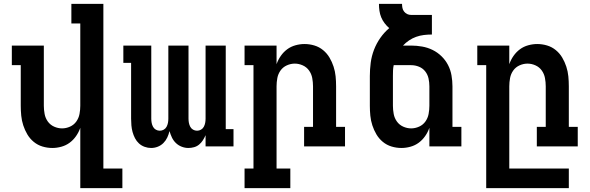

<svg xmlns="http://www.w3.org/2000/svg" viewBox="-20 -755 3040 990"><path d="M394 215V-96Q386 -73 372 -53Q358 -33 339 -19Q320 -5 296.5 1.5Q273 8 250 8Q224 8 199 0.5Q174 -7 154 -23.5Q134 -40 121 -62Q108 -84 100 -108.5Q92 -133 89.5 -158.5Q87 -184 87 -210V-419H41V-520H206V-210Q206 -189 210 -167.5Q214 -146 226.5 -128.5Q239 -111 259 -102Q279 -93 300 -93Q321 -93 341 -102Q361 -111 373.5 -128.5Q386 -146 390 -167.5Q394 -189 394 -210V-634H348V-735H513V114H611V215Z M759 8Q742 8 725.5 2Q709 -4 696.5 -15.5Q684 -27 676 -42.5Q668 -58 663.5 -74.5Q659 -91 657.5 -108.5Q656 -126 656 -143V-431H616V-520H760V-143Q760 -132 762 -121.5Q764 -111 769 -101.5Q774 -92 783.5 -86.5Q793 -81 804 -81Q815 -81 824.5 -86.5Q834 -92 839 -101.5Q844 -111 846 -121.5Q848 -132 848 -143V-520H952V-143Q952 -132 954 -121.5Q956 -111 961 -101.5Q966 -92 975.5 -86.5Q985 -81 996 -81Q1007 -81 1016.5 -86.5Q1026 -92 1031 -101.5Q1036 -111 1038 -121.5Q1040 -132 1040 -143V-520H1144V-89H1184V0H1040V-58Q1034 -44 1026 -31.5Q1018 -19 1006.5 -9.5Q995 0 980.5 4Q966 8 951 8Q934 8 917 1.5Q900 -5 887 -17.5Q874 -30 866.5 -46Q859 -62 854 -79Q850 -62 842.5 -46Q835 -30 822.5 -17.5Q810 -5 793.5 1.5Q777 8 759 8Z M1477 215H1241V114H1287V-419H1241V-520H1406V-424Q1414 -447 1428 -467Q1442 -487 1461 -501Q1480 -515 1503.5 -521.5Q1527 -528 1550 -528Q1576 -528 1601 -520.5Q1626 -513 1646 -496.5Q1666 -480 1679 -458Q1692 -436 1700 -411.5Q1708 -387 1710.5 -361.5Q1713 -336 1713 -310V-101H1759V0H1548V-101H1594V-310Q1594 -331 1590 -352.5Q1586 -374 1573.5 -391.5Q1561 -409 1541 -418Q1521 -427 1500 -427Q1479 -427 1459 -418Q1439 -409 1426.5 -391.5Q1414 -374 1410 -352.5Q1406 -331 1406 -310V114H1477Z M2050 8Q2024 8 1999 0.5Q1974 -7 1954 -23.5Q1934 -40 1921 -62Q1908 -84 1900 -108.5Q1892 -133 1889.5 -158.5Q1887 -184 1887 -210V-363Q1887 -397 1891.5 -431.5Q1896 -466 1908.5 -498.5Q1921 -531 1941 -559.5Q1961 -588 1987 -610Q1974 -621 1963 -635.5Q1952 -650 1945.5 -666Q1939 -682 1936.5 -699.5Q1934 -717 1934 -735H2053Q2053 -724 2055 -714Q2057 -704 2063.5 -695.5Q2070 -687 2079.5 -682.5Q2089 -678 2100 -678H2207V-577Q2186 -577 2165.5 -574.5Q2145 -572 2125.5 -565Q2106 -558 2089 -546.5Q2072 -535 2058 -520H2100Q2128 -520 2156.5 -515Q2185 -510 2210.5 -497.5Q2236 -485 2256.5 -465Q2277 -445 2290 -420Q2303 -395 2308 -366.5Q2313 -338 2313 -310V-101H2359V0H2194V-96Q2186 -73 2172 -53Q2158 -33 2139 -19Q2120 -5 2096.5 1.5Q2073 8 2050 8ZM2100 -93Q2121 -93 2141 -102Q2161 -111 2173.5 -128.5Q2186 -146 2190 -167.5Q2194 -189 2194 -210V-310Q2194 -331 2189.5 -351Q2185 -371 2172.5 -387Q2160 -403 2140.5 -411Q2121 -419 2100 -419H2010Q2007 -405 2006.5 -391Q2006 -377 2006 -363V-210Q2006 -189 2010 -167.5Q2014 -146 2026.5 -128.5Q2039 -111 2059 -102Q2079 -93 2100 -93Z M2487 215V-419H2441V-520H2606V-424Q2614 -447 2628 -467Q2642 -487 2661 -501Q2680 -515 2703.5 -521.5Q2727 -528 2750 -528Q2776 -528 2801 -520.5Q2826 -513 2846 -496.5Q2866 -480 2879 -458Q2892 -436 2900 -411.5Q2908 -387 2910.5 -361.5Q2913 -336 2913 -310V-101H2959V0H2748V-101H2794V-310Q2794 -331 2790 -352.5Q2786 -374 2773.5 -391.5Q2761 -409 2741 -418Q2721 -427 2700 -427Q2679 -427 2659 -418Q2639 -409 2626.5 -391.5Q2614 -374 2610 -352.5Q2606 -331 2606 -310V114H2913V215Z"/></svg>

Font: Iosevka HT Extended
Style: Bold
Weight: 700
Width: 7
Monospace: yes
Designer: Belleve Invis
Foundry: Belleve Invis
Version: Version 32.3.0; ttfautohint (v1.8.4)